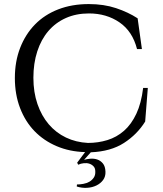

<svg xmlns="http://www.w3.org/2000/svg" viewBox="-20 -734 800 943"><path d="M706 -302 693 -137Q654 -74 589 -32Q524 10 426 14L393 51Q406 47 424 45.5Q442 44 458 49.5Q474 55 485.5 69Q497 83 498 109Q499 133 486.5 150Q474 167 453.5 177Q433 187 407.5 188.5Q382 190 357 182L358 172Q373 172 389.5 169Q406 166 419 158.5Q432 151 440.5 138.5Q449 126 448 108Q448 92 439.5 83Q431 74 419 70Q407 66 392 67.5Q377 69 364 75L359 65L398 13Q322 11 258.5 -16Q195 -43 149.5 -90Q104 -137 78.5 -203.5Q53 -270 53 -351Q53 -432 79 -499Q105 -566 152 -614Q199 -662 266 -688Q333 -714 416 -714Q490 -714 550 -694Q610 -674 656 -644L677 -493H653Q631 -580 567 -624Q503 -668 417 -668Q354 -668 303.5 -645.5Q253 -623 217.5 -581.5Q182 -540 163 -481.5Q144 -423 144 -352Q144 -281 164 -223Q184 -165 219.5 -123.5Q255 -82 304 -58.5Q353 -35 412 -32Q462 -32 507.5 -46Q553 -60 589 -91.5Q625 -123 649.5 -175Q674 -227 683 -302Z"/></svg>

Font: Constantine
Style: Regular
Weight: 400
Designer: Dukom Design
Version: Version 1.001;PS 001.001;hotconv 1.0.56;makeotf.lib2.0.21325